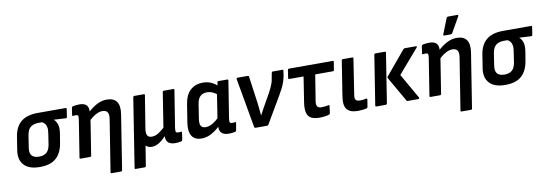

<svg xmlns="http://www.w3.org/2000/svg" viewBox="-63 -1165 5130 1801"><g transform="rotate(-10 2502.0 -264.5)"><path d="M231 11Q126 11 79 -41Q32 -93 47 -183L66 -303Q80 -398 136.5 -445Q193 -492 295 -492H562Q573 -492 571 -481L560 -408Q557 -396 547 -397L436 -403V-401Q456 -384 466.5 -352.5Q477 -321 469 -268L454 -177Q439 -85 385.5 -37Q332 11 231 11ZM239 -86Q285 -86 310.5 -108Q336 -130 345 -180L361 -286Q367 -321 362.5 -343.5Q358 -366 347.5 -379Q337 -392 321 -399H287Q242 -399 213 -377.5Q184 -356 175 -300L157 -183Q150 -132 171.5 -109Q193 -86 239 -86Z M883 185Q871 185 873 174L952 -323Q964 -404 897 -404Q867 -404 833 -385.5Q799 -367 755 -326L760 -403Q812 -453 859 -478Q906 -503 955 -503Q1022 -503 1050 -462.5Q1078 -422 1064 -339L983 174Q981 185 971 185ZM619 0Q608 0 610 -11L666 -365Q670 -393 665.5 -401Q661 -409 645 -409Q638 -409 632 -408.5Q626 -408 619 -407Q609 -406 611 -416L621 -484Q623 -490 625.5 -492.5Q628 -495 635 -497Q650 -500 666.5 -501.5Q683 -503 697 -503Q744 -503 764.5 -479Q785 -455 778 -408L775 -387L776 -359L721 -11Q719 0 708 0Z M1111 185Q1100 185 1102 174L1205 -481Q1207 -492 1218 -492H1307Q1318 -492 1316 -481L1266 -171Q1259 -126 1271 -106.5Q1283 -87 1313 -87Q1346 -87 1376.5 -106.5Q1407 -126 1434 -151L1486 -481Q1488 -492 1499 -492H1588Q1599 -492 1597 -481L1541 -130Q1537 -101 1542 -92Q1547 -83 1565 -83Q1571 -83 1578 -83.5Q1585 -84 1592 -85Q1600 -86 1598 -76L1588 -8Q1587 -3 1584 0Q1581 3 1574 5Q1561 8 1547 9.5Q1533 11 1518 11Q1477 11 1454 -8Q1431 -27 1432 -70H1431Q1400 -35 1366 -14Q1332 7 1296 7Q1278 7 1263 0.5Q1248 -6 1240 -16L1209 174Q1207 185 1197 185Z M1769 11Q1704 11 1677 -34Q1650 -79 1664 -162L1690 -326Q1704 -418 1751.5 -460.5Q1799 -503 1871 -503Q1915 -503 1951 -486.5Q1987 -470 2011 -444L1999 -361Q1974 -383 1947.5 -395Q1921 -407 1894 -407Q1853 -407 1829 -384.5Q1805 -362 1797 -310L1776 -175Q1769 -130 1781 -108.5Q1793 -87 1827 -87Q1857 -87 1890 -105.5Q1923 -124 1968 -166L1963 -89Q1931 -58 1900 -35.5Q1869 -13 1837.5 -1Q1806 11 1769 11ZM2030 11Q1981 11 1958.5 -13.5Q1936 -38 1944 -89L1947 -111L1946 -134L1988 -403L1999 -436L2007 -481Q2009 -492 2019 -492H2101Q2113 -492 2111 -481L2055 -129Q2051 -100 2056 -91.5Q2061 -83 2076 -83Q2084 -83 2091.5 -83.5Q2099 -84 2105 -85Q2115 -87 2113 -76L2101 -8Q2100 2 2087 5Q2074 7 2060 9Q2046 11 2030 11Z M2285 0Q2276 0 2273 -10L2190 -479Q2189 -492 2200 -492H2297Q2307 -492 2308 -483L2344 -225Q2348 -195 2350.5 -166Q2353 -137 2356 -107H2358Q2371 -133 2385 -158Q2399 -183 2413 -208L2464 -298Q2477 -322 2487 -343Q2497 -364 2504.5 -386Q2512 -408 2515 -432L2524 -480Q2526 -492 2535 -492H2626Q2637 -492 2635 -480L2629 -438Q2624 -409 2614.5 -380.5Q2605 -352 2591 -323.5Q2577 -295 2558 -263L2409 -9Q2404 0 2396 0Z M2892 11Q2843 11 2813.5 -5Q2784 -21 2774.5 -58.5Q2765 -96 2775 -158L2812 -396H2676Q2665 -396 2667 -408L2678 -481Q2680 -492 2691 -492H3105Q3117 -492 3115 -481L3103 -408Q3102 -396 3091 -396H2923L2883 -147Q2878 -113 2889 -97.5Q2900 -82 2929 -82Q2948 -82 2965.5 -84.5Q2983 -87 2997 -90Q3006 -92 3004 -80L2995 -13Q2994 -8 2991.5 -5.5Q2989 -3 2984 -1Q2968 4 2943 7.5Q2918 11 2892 11Z M3259 11Q3185 11 3155 -26Q3125 -63 3139 -151L3191 -481Q3193 -492 3204 -492H3293Q3304 -492 3302 -481L3250 -144Q3244 -109 3255 -95.5Q3266 -82 3297 -82Q3312 -82 3327 -84Q3342 -86 3355 -89Q3365 -90 3364 -78L3353 -11Q3351 0 3342 2Q3326 6 3304 8.5Q3282 11 3259 11Z M3735 0Q3726 0 3723 -7L3587 -244Q3584 -250 3589 -258L3779 -485Q3784 -492 3794 -492H3900Q3906 -492 3907 -488Q3908 -484 3903 -478L3708 -252L3844 -14Q3846 -8 3843.5 -4Q3841 0 3835 0ZM3436 0Q3425 0 3427 -12L3501 -481Q3503 -492 3514 -492H3603Q3614 -492 3612 -481L3538 -12Q3535 0 3525 0Z M4216 185Q4204 185 4206 174L4285 -323Q4297 -404 4230 -404Q4200 -404 4166 -385.5Q4132 -367 4088 -326L4093 -403Q4145 -453 4192 -478Q4239 -503 4288 -503Q4355 -503 4383 -462.5Q4411 -422 4397 -339L4316 174Q4314 185 4304 185ZM3952 0Q3941 0 3943 -11L3999 -365Q4003 -393 3998.5 -401Q3994 -409 3978 -409Q3971 -409 3965 -408.5Q3959 -408 3952 -407Q3942 -406 3944 -416L3954 -484Q3956 -490 3958.5 -492.5Q3961 -495 3968 -497Q3983 -500 3999.5 -501.5Q4016 -503 4030 -503Q4077 -503 4097.5 -479Q4118 -455 4111 -408L4108 -387L4109 -359L4054 -11Q4052 0 4041 0ZM4177 -545Q4172 -545 4170.5 -549.5Q4169 -554 4172 -559L4229 -703Q4232 -709 4236.5 -711.5Q4241 -714 4248 -714H4333Q4339 -714 4340.5 -709.5Q4342 -705 4338 -699L4257 -556Q4251 -545 4238 -545Z M4664 11Q4559 11 4512 -41Q4465 -93 4480 -183L4499 -303Q4513 -398 4569.5 -445Q4626 -492 4728 -492H4995Q5006 -492 5004 -481L4993 -408Q4990 -396 4980 -397L4869 -403V-401Q4889 -384 4899.5 -352.5Q4910 -321 4902 -268L4887 -177Q4872 -85 4818.5 -37Q4765 11 4664 11ZM4672 -86Q4718 -86 4743.5 -108Q4769 -130 4778 -180L4794 -286Q4800 -321 4795.5 -343.5Q4791 -366 4780.5 -379Q4770 -392 4754 -399H4720Q4675 -399 4646 -377.5Q4617 -356 4608 -300L4590 -183Q4583 -132 4604.5 -109Q4626 -86 4672 -86Z"/></g></svg>

Font: Sofia Sans Semi Condensed
Style: Bold Italic
Weight: 700
Italic angle: -9°
Version: Version 4.100